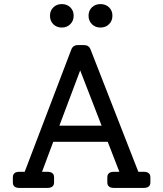

<svg xmlns="http://www.w3.org/2000/svg" viewBox="-20 -921 799 941"><path d="M225 -844Q225 -869 241.5 -885Q258 -901 283 -901Q308 -901 324.5 -885Q341 -869 341 -844Q341 -819 324.5 -802.5Q308 -786 283 -786Q258 -786 241.5 -802Q225 -818 225 -844ZM472 -786Q447 -786 430.5 -802.5Q414 -819 414 -844Q414 -869 430.5 -885Q447 -901 472 -901Q498 -901 514.5 -885Q531 -869 531 -844Q531 -819 514.5 -802.5Q498 -786 472 -786ZM684 -79Q717 -79 717 -52V-27Q717 0 684 0H539Q506 0 506 -27V-52Q506 -79 539 -79H565L508 -226H241L186 -79H212Q245 -79 245 -52V-27Q245 0 212 0H75Q43 0 43 -27V-52Q43 -79 75 -79H101L329 -677Q337 -700 362 -700H392Q416 -700 424 -678L658 -79ZM271 -305H478L373 -576Z"/></svg>

Font: Solway
Style: Regular
Weight: 400
Designer: Mariya V. Pigoulevskaya
Foundry: The Northern Block Ltd.
Version: Version 1.000;hotconv 1.0.109;makeotfexe 2.5.65596